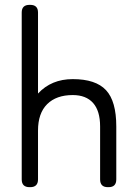

<svg xmlns="http://www.w3.org/2000/svg" viewBox="-20 -774 561 794"><path d="M105 0H102.1Q69.8 0 69.8 -32.2V-722.2Q69.8 -753.9 102.1 -753.9H105Q137.2 -753.9 137.2 -722.2V-387.2Q192.4 -446.8 280.8 -446.8Q376 -446.8 418.5 -401.1Q460.9 -355.5 460.9 -251V-32.2Q460.9 0 429.2 0H425.8Q394 0 394 -32.2V-251Q394 -315.4 365 -348.1Q335.9 -380.9 280.8 -380.9Q212.9 -380.9 175 -343.3Q137.2 -305.7 137.2 -233.9V-32.2Q137.2 0 105 0Z"/></svg>

Font: Arcon Rounded-
Style: Regular
Weight: 400
Designer: M. Zarth
Foundry: martin zarth - visuelle & digitale kommunikation
Version: Version 1.110;PS 001.110;hotconv 1.0.70;makeotf.lib2.5.58329